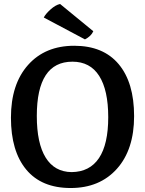

<svg xmlns="http://www.w3.org/2000/svg" viewBox="-20 -930 729 965"><path d="M407 -732 200 -842Q209 -860 234 -882.5Q259 -905 282 -910L449 -773Q438 -748 407 -732ZM35 -338.5Q35 -507 121 -603.5Q207 -700 353 -700Q499 -700 576.5 -607.5Q654 -515 654 -346.5Q654 -178 567.5 -81.5Q481 15 335 15Q189 15 112 -77.5Q35 -170 35 -338.5ZM344 -620Q165 -620 165 -347Q165 -210 209.5 -138Q254 -66 340 -65Q431 -66 477.5 -135.5Q524 -205 524 -341Q524 -477 478.5 -548.5Q433 -620 344 -620Z"/></svg>

Font: Karma
Style: Bold
Weight: 700
Designer: Joana Correia
Foundry: Indian Type Foundry
Version: Version 1.202;PS 1.0;hotconv 1.0.78;makeotf.lib2.5.61930; tt